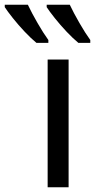

<svg xmlns="http://www.w3.org/2000/svg" viewBox="-115 -786 399 806"><path d="M173 0H85V-536H173ZM178 -766Q194 -732 218.5 -689.5Q243 -647 264 -618V-606H214Q192 -624 165 -652.5Q138 -681 115 -710Q92 -739 81 -756V-766ZM2 -766Q18 -732 42.5 -689.5Q67 -647 88 -618V-606H38Q16 -624 -11 -652.5Q-38 -681 -61 -710Q-84 -739 -95 -756V-766Z"/></svg>

Font: Noto IKEA Latin
Style: Regular
Weight: 400
Designer: Monotype Design Team
Foundry: Monotype Imaging Inc.
Version: Version 1.0